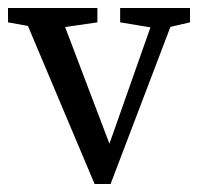

<svg xmlns="http://www.w3.org/2000/svg" viewBox="-20 -457 505 481"><path d="M217 4 31 -437H125L264 -71H245L374 -437H425L257 4ZM0 -401V-437H224V-401L114 -385H89ZM281 -401V-437H456V-401L391 -386H372Z"/></svg>

Font: Lisu Bosa Light
Style: Regular
Weight: 300
Designer: David Morse, Annie Olsen, Victor Gaultney, Frank Grießhammer (Latin)
Foundry: SIL International
Version: Version 2.000